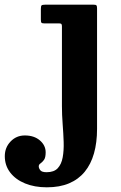

<svg xmlns="http://www.w3.org/2000/svg" viewBox="-152 -540 518 820"><path d="M101.5 -440Q108.5 -440 110.5 -437Q112.5 -434 112.5 -427V-87Q112.5 -49.5 115.6 -9.7Q118.7 30 119.9 66.6Q121 103.3 115.7 132.2Q110.5 161.2 94.6 178.4Q78.8 195.5 47 195.5Q26.5 195.5 20 186.9Q13.5 178.2 13.5 170.5Q13.5 162.7 20.9 157.9Q28.3 153 35.6 143.2Q43 133.5 43 110.5Q43 81 18.4 59.7Q-6.2 38.5 -46 38.5Q-82.3 38.5 -106.9 64.4Q-131.5 90.2 -131.5 127Q-131.5 166.7 -108.5 196.7Q-85.5 226.8 -45 243.4Q-4.5 260 48 260Q102.8 260 143 243Q183.3 226 209.8 193.6Q236.3 161.3 249.4 115Q262.5 68.8 262.5 10.5V-504.2Q262.5 -514.2 259.9 -517.1Q257.3 -520 247.5 -520H40.8Q28.7 -520 25.6 -517Q22.5 -514 22.5 -501.5V-456.2Q22.5 -445.5 25.4 -442.7Q28.2 -440 38.8 -440Z"/></svg>

Font: Besley
Style: Regular
Weight: 400
Designer: Owen Earl
Foundry: indestructible type*
Version: Version 4.000